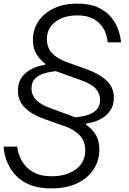

<svg xmlns="http://www.w3.org/2000/svg" viewBox="-25 -807 711 1061"><path d="M259 234Q194 234 149 217.5Q104 201 75 174.5Q46 148 29.5 118.5Q13 89 5.5 63Q-2 37 -3.5 20Q-5 3 -5 3H70Q70 3 72.5 19.5Q75 36 85 60.5Q95 85 115.5 109.5Q136 134 171.5 150.5Q207 167 262 167Q341 167 393.5 129Q446 91 446 24Q446 -27 415.5 -59Q385 -91 337 -108L221 -149Q154 -172 114 -210.5Q74 -249 74 -305Q74 -347 91.5 -374Q109 -401 134.5 -417Q160 -433 185 -440Q210 -447 225 -449L226 -454Q201 -472 179 -504Q157 -536 157 -587Q157 -645 187.5 -690Q218 -735 273 -761Q328 -787 401 -787Q472 -787 517.5 -765.5Q563 -744 589 -712Q615 -680 626.5 -648.5Q638 -617 641 -595Q644 -573 644 -573H570Q570 -573 568 -588Q566 -603 558 -625.5Q550 -648 532 -670Q514 -692 482.5 -707Q451 -722 402 -722Q329 -722 281.5 -686.5Q234 -651 234 -591Q234 -545 262 -514Q290 -483 341 -465L455 -424Q523 -400 563.5 -362Q604 -324 604 -268Q604 -226 586 -199Q568 -172 542.5 -156Q517 -140 491.5 -133Q466 -126 451 -124L450 -118Q480 -99 502 -65.5Q524 -32 524 19Q524 81 491.5 130Q459 179 400 206.5Q341 234 259 234ZM393 -158Q396 -160 416.5 -162Q437 -164 463 -172.5Q489 -181 508.5 -200.5Q528 -220 528 -256Q528 -290 504.5 -316.5Q481 -343 425 -363L283 -414Q281 -413 260.5 -410.5Q240 -408 214 -400Q188 -392 168.5 -372.5Q149 -353 149 -317Q149 -283 173 -256.5Q197 -230 252 -210Z"/></svg>

Font: Be Vietnam Pro Light
Style: Italic
Weight: 300
Italic angle: -12°
Designer: Lam Bao, Tony Le, Vietanh Nguyen
Foundry: Yellow Type Foundry
Version: Version 1.002; ttfautohint (v1.8.3)